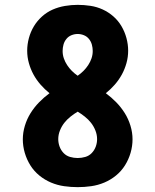

<svg xmlns="http://www.w3.org/2000/svg" viewBox="-20 -763 640 791"><path d="M300 8Q272 8 244 4Q216 0 190 -11Q164 -22 142 -40Q120 -58 105 -82Q90 -106 82 -133.5Q74 -161 74 -189Q74 -217 82.5 -245Q91 -273 106 -297Q121 -321 141 -341.5Q161 -362 184 -379Q164 -395 147 -414.5Q130 -434 118 -456Q106 -478 99 -503Q92 -528 92 -554Q92 -580 99 -606Q106 -632 119.5 -654.5Q133 -677 153 -695Q173 -713 197 -723.5Q221 -734 247.5 -738.5Q274 -743 300 -743Q326 -743 352.5 -739Q379 -735 403 -724Q427 -713 447 -695.5Q467 -678 480.5 -655Q494 -632 501 -606Q508 -580 508 -554Q508 -528 501 -503Q494 -478 482 -456Q470 -434 453 -414.5Q436 -395 416 -379Q439 -362 459 -341.5Q479 -321 494 -297Q509 -273 517.5 -245Q526 -217 526 -189Q526 -161 518 -133.5Q510 -106 495 -82Q480 -58 458 -40Q436 -22 410 -11Q384 0 356 4Q328 8 300 8ZM300 -451Q313 -460 324 -471Q335 -482 343.5 -495Q352 -508 357 -522.5Q362 -537 362 -553Q362 -566 358.5 -579Q355 -592 346.5 -602.5Q338 -613 325.5 -618Q313 -623 300 -623Q287 -623 274.5 -618Q262 -613 253.5 -602.5Q245 -592 241.5 -579Q238 -566 238 -553Q238 -537 243 -522.5Q248 -508 256.5 -495Q265 -482 276 -471Q287 -460 300 -451ZM300 -112Q316 -112 331.5 -116.5Q347 -121 358 -132.5Q369 -144 374.5 -159Q380 -174 380 -190Q380 -208 373 -225.5Q366 -243 355 -257Q344 -271 329.5 -282.5Q315 -294 300 -303Q285 -294 270.5 -282.5Q256 -271 245 -257Q234 -243 227 -225.5Q220 -208 220 -190Q220 -174 225.5 -159Q231 -144 242 -132.5Q253 -121 268.5 -116.5Q284 -112 300 -112Z"/></svg>

Font: Iosevka Curly Slab HvEx
Style: Regular
Weight: 900
Width: 7
Monospace: yes
Designer: Belleve Invis
Foundry: Belleve Invis
Version: Version 11.1.0; ttfautohint (v1.8.3)